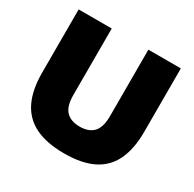

<svg xmlns="http://www.w3.org/2000/svg" viewBox="-163 -911 1100 1091"><g transform="rotate(30 387.0 -365.0)"><path d="M389 10Q272 10 197.5 -27Q123 -64 87.2 -138.5Q51.5 -213 51.5 -324.5V-740H268.5V-304Q268.5 -230 299.5 -198Q330.5 -166 389 -166Q447.5 -166 478.2 -198Q509 -230 509 -304V-740H722V-324.5Q722 -213 687 -138.5Q652 -64 578.2 -27Q504.5 10 389 10Z"/></g></svg>

Font: Encode Sans Condensed Thin Black
Style: Regular
Weight: 900
Version: Version 3.002